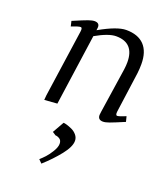

<svg xmlns="http://www.w3.org/2000/svg" viewBox="-140 -548 803 944"><g transform="rotate(20 261.5 -76.0)"><path d="M87.9 -405.8Q142.6 -429.2 163.1 -436.5Q183.6 -443.8 195.8 -443.8Q221.2 -443.8 221.2 -421.9Q221.2 -416 220.2 -411.1L219.2 -404.8Q309.6 -456.1 356.9 -456.1Q419.4 -456.1 451.7 -422.1Q483.9 -388.2 483.9 -323.2Q483.9 -298.8 481 -274.9L452.1 -64.9Q449.2 -43.9 459 -43.9Q468.3 -43.9 502.9 -58.1L509.8 -30.8Q455.6 -7.8 435.3 -0.5Q415 6.8 402.8 6.8Q376 6.8 376 -18.1Q376 -21.5 377.9 -35.2L413.1 -270Q416 -291.5 416 -308.1Q416 -410.2 320.8 -410.2Q281.7 -410.2 214.8 -372.1L162.1 0L95.2 4.9L97.2 -19L147.9 -372.1Q150.9 -393.1 141.1 -393.1Q129.9 -393.1 94.2 -378.9ZM171.9 287.1Q184.6 275.9 198 261.5Q211.4 247.1 225.8 223.4Q240.2 199.7 240.2 182.1Q240.2 164.6 228.8 157.2Q217.3 149.9 207 149.9L189 138.2L223.1 78.1Q228.5 78.1 240.5 81.5Q252.4 85 268.1 92Q283.7 99.1 294.9 112.5Q306.2 126 306.2 143.1Q306.2 173.8 271 218Q235.8 262.2 189 304.2Z"/></g></svg>

Font: Dehuti Alt
Style: Italic
Weight: 400
Version: Version 1.2